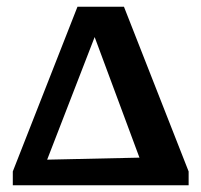

<svg xmlns="http://www.w3.org/2000/svg" viewBox="-20 -550 597 570"><path d="M348 -530 540 -41V0H18V-41L210 -530ZM120 -76 394 -82 261 -440Z"/></svg>

Font: Piazzolla SC SemiBold
Style: Regular
Weight: 600
Designer: Juan Pablo del Peral
Foundry: Huerta Tipografica
Version: Version 1.330